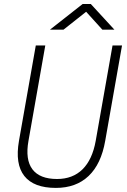

<svg xmlns="http://www.w3.org/2000/svg" viewBox="-20 -918 626 948"><path d="M255.9 9.8Q146.5 9.8 100.1 -49.1Q53.7 -107.9 73.7 -222.7L156.7 -693.4H203.6L120.6 -222.7Q104 -129.9 140.1 -82Q176.3 -34.2 261.7 -34.2Q338.9 -34.2 387.5 -82Q436 -129.9 452.6 -222.7L535.6 -693.4H582.5L499.5 -222.7Q479.5 -107.9 417.5 -49.1Q355.5 9.8 255.9 9.8ZM226.6 -771.5 388.2 -898.4H428.2L544.9 -771.5H485.4L405.3 -859.9L293.5 -771.5Z"/></svg>

Font: Cascadia Code NF ExtraLight
Style: Italic
Weight: 200
Italic angle: -10°
Monospace: yes
Designer: Aaron Bell
Foundry: Saja Typeworks
Version: Version 2404.023; ttfautohint (v1.8.4)